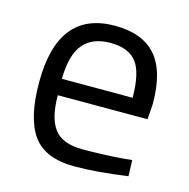

<svg xmlns="http://www.w3.org/2000/svg" viewBox="-83 -591 671 682"><g transform="rotate(15 252.5 -250.0)"><path d="M412 -62 441 -65 443 -6Q329 10 248 10Q140 10 95 -52.5Q50 -115 50 -247Q50 -510 259 -510Q360 -510 410 -453.5Q460 -397 460 -276L456 -219H126Q126 -136 156 -96Q186 -56 260.5 -56Q335 -56 412 -62ZM385 -279Q385 -371 355.5 -409Q326 -447 259.5 -447Q193 -447 159.5 -407Q126 -367 125 -279Z"/></g></svg>

Font: Titillium Web
Style: Regular
Weight: 400
Version: Version 1.002;PS 57.000;hotconv 1.0.70;makeotf.lib2.5.55311